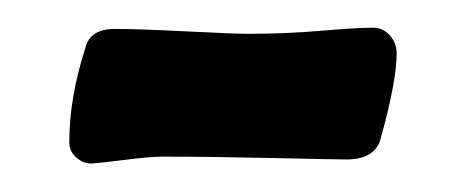

<svg xmlns="http://www.w3.org/2000/svg" viewBox="-20 -285 334 138"><path d="M29.8 -183.1Q29.8 -214.8 41.5 -251Q44.9 -264.2 62.5 -264.2Q79.1 -264.2 113 -262.5Q147 -260.7 159.7 -260.7Q185.1 -260.7 210.9 -262.9Q236.8 -265.1 248 -265.1Q255.4 -265.1 260.3 -259.5Q265.1 -253.9 265.1 -246.6Q265.1 -226.6 253.4 -184.6Q249 -170.4 229 -170.4Q221.2 -170.4 176.8 -171.4Q132.3 -172.4 96.2 -172.4Q87.4 -172.4 68.1 -169.9Q48.8 -167.5 45.4 -167.5Q39.6 -167.5 34.7 -171.9Q29.8 -176.3 29.8 -183.1Z"/></svg>

Font: Cooper* Medium
Style: Italic
Weight: 500
Italic angle: -7°
Designer: Owen Earl
Foundry: indestructible type*
Version: Version 0.001